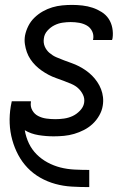

<svg xmlns="http://www.w3.org/2000/svg" viewBox="-20 -548 540 783"><path d="M343 215Q308 215 273 213Q238 211 205.5 202Q173 193 144 176.5Q115 160 92.5 136.5Q70 113 54.5 84Q39 55 30 22.5Q21 -10 19.5 -44.5Q18 -79 24 -115Q25 -120 26 -125Q27 -130 28 -135H106V-132Q103 -114 111.5 -98.5Q120 -83 135.5 -75Q151 -67 169 -64.5Q187 -62 206 -62Q223 -62 241 -64.5Q259 -67 275.5 -74.5Q292 -82 306 -96.5Q320 -111 323 -128Q326 -146 318.5 -161.5Q311 -177 299 -188Q287 -199 271.5 -205.5Q256 -212 240.5 -218Q225 -224 209 -229.5Q193 -235 178 -243Q163 -251 149.5 -260.5Q136 -270 124.5 -281.5Q113 -293 104 -306.5Q95 -320 89.5 -335.5Q84 -351 81.5 -368Q79 -385 82 -403Q86 -423 95.5 -442Q105 -461 120.5 -476Q136 -491 154.5 -501.5Q173 -512 193 -518Q213 -524 233.5 -526Q254 -528 274 -528Q295 -528 316.5 -525.5Q338 -523 357.5 -516.5Q377 -510 394.5 -499Q412 -488 423 -471.5Q434 -455 438 -434Q442 -413 439 -392L437 -385H359L360 -388Q363 -406 355.5 -421Q348 -436 334 -444Q320 -452 303 -455Q286 -458 268 -458Q252 -458 235 -455.5Q218 -453 202 -445Q186 -437 173.5 -423Q161 -409 159 -392Q156 -374 162.5 -358.5Q169 -343 182 -332Q195 -321 210 -314.5Q225 -308 241 -302Q257 -296 272.5 -290.5Q288 -285 302.5 -277.5Q317 -270 330.5 -260.5Q344 -251 355.5 -239.5Q367 -228 376.5 -214Q386 -200 392 -184.5Q398 -169 400 -152Q402 -135 399 -117Q396 -97 385 -77.5Q374 -58 358 -43Q342 -28 322.5 -18Q303 -8 282.5 -2Q262 4 241 6Q220 8 199 8Q168 8 137 3Q106 -2 81 -17Q86 12 98 37Q110 62 129.5 81.5Q149 101 174 114.5Q199 128 226.5 135Q254 142 284 143.5Q314 145 343 145H344V215Z"/></svg>

Font: Iosevka
Style: Italic
Weight: 400
Italic angle: -9°
Monospace: yes
Designer: Belleve Invis
Foundry: Belleve Invis
Version: Version 32.5.0; ttfautohint (v1.8.4)